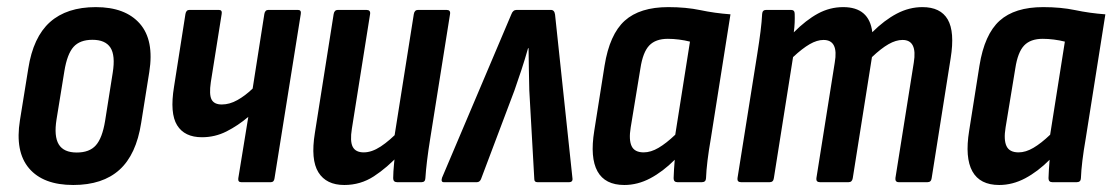

<svg xmlns="http://www.w3.org/2000/svg" viewBox="-20 -520 3176 548"><path d="M189.1 8Q103.4 8 62.9 -39.6Q22.5 -87.1 36.9 -176.7L60.7 -324.2Q74.7 -414 122.6 -456.9Q170.6 -499.7 253.5 -499.7Q337.6 -499.7 379.1 -452.5Q420.5 -405.2 406.1 -314.6L382.9 -169.1Q368.9 -78.7 321 -35.4Q273 8 189.1 8ZM199.1 -84.7Q235.4 -84.7 253.6 -105.3Q271.9 -125.8 279.9 -174.5L301.7 -312.2Q309.7 -361.7 295.2 -384.1Q280.6 -406.4 243.9 -406.4Q208 -406.4 189.9 -386.2Q171.7 -365.9 163.7 -316.8L141.3 -178.9Q133.7 -131 147.7 -107.9Q161.8 -84.7 199.1 -84.7Z M668.6 0Q658.7 0 660.1 -11L688.7 -186.5Q659.3 -161.5 626.5 -144.9Q593.7 -128.3 556.5 -128.3Q506.7 -128.3 485.5 -162.5Q464.3 -196.7 476.7 -272.4L509.3 -480.2Q511.3 -491.7 520.6 -491.7H604.7Q614.7 -491.7 612.7 -480.2L581.7 -285.4Q576.5 -250.1 583.9 -235.9Q591.3 -221.8 613 -221.8Q635.2 -221.8 657.5 -234.3Q679.8 -246.7 701.1 -267.2L734.5 -480.2Q736.5 -491.7 745.8 -491.7H830.3Q840.5 -491.7 838.5 -480.2L763.5 -11Q762.1 0 753.1 0Z M962.7 8Q911.3 8 888.8 -28.1Q866.3 -64.2 878.7 -140.4L932.3 -479.8Q934.3 -491.7 944.3 -491.7H1025.7Q1038.1 -491.7 1036.3 -479.8L984.3 -152.6Q978.5 -117 986.7 -101Q994.9 -85.1 1018.2 -85.1Q1041.2 -85.1 1066.7 -101.9Q1092.2 -118.6 1121.1 -148.9L1121 -80.4Q1085.2 -41.6 1047.1 -16.8Q1009 8 962.7 8ZM1113.6 0Q1102.2 0 1102.2 -11.4Q1102.4 -29.4 1104.7 -53.1Q1107 -76.8 1109 -95.2L1104.9 -125.1L1161.1 -479.8Q1163.1 -491.7 1173.1 -491.7H1254.5Q1266.5 -491.7 1264.5 -479.8L1207.9 -124.4Q1202.3 -89.9 1198.9 -61.6Q1195.5 -33.4 1194.1 -11.4Q1193.7 0 1183.1 0Z M1246.8 0Q1237.8 0 1241.6 -12.6L1439.4 -479.1Q1444 -491.7 1454.4 -491.7H1552.4Q1562.4 -491.7 1564.2 -478.5L1613.8 -12Q1615.8 0 1603.8 0H1514Q1505 0 1505 -8.6L1490.7 -262.1Q1489.9 -291.1 1489.5 -321.2Q1489.1 -351.3 1488.6 -382.5H1487.2Q1478.2 -350.7 1468.4 -320.9Q1458.6 -291.1 1448.4 -262.1L1352.8 -8.6Q1349 0 1341 0Z M1761.9 8Q1706.9 8 1685.3 -31Q1663.7 -70 1676.1 -146.6L1705.5 -332.4Q1719.9 -422 1763.1 -460.9Q1806.2 -499.7 1887.4 -499.7Q1937.9 -499.7 1978.9 -491.1Q2019.9 -482.4 2064.9 -479.1L2008.9 -125Q2002.7 -89.3 1999.3 -61.3Q1995.9 -33.4 1995.1 -11.4Q1994.7 0 1983.1 0H1913.6Q1902.6 0 1902.6 -11.4Q1902.8 -23.6 1903.8 -37Q1904.8 -50.4 1905.8 -64Q1872 -30.2 1836 -11.1Q1799.9 8 1761.9 8ZM1817.2 -85.1Q1837.6 -85.1 1859.6 -98.1Q1881.6 -111 1907.3 -135.5L1949.3 -401.2Q1934.5 -405 1917.9 -407.1Q1901.4 -409.2 1886.1 -409.2Q1851.2 -409.2 1833.1 -390.2Q1814.9 -371.1 1807.9 -325.2L1780.1 -156.1Q1774.3 -121 1782.7 -103.1Q1791.1 -85.1 1817.2 -85.1Z M2095.3 0Q2083.5 0 2084.9 -11.4L2141.5 -366.8Q2147.1 -401.8 2150.7 -430.4Q2154.3 -459 2155.3 -480.4Q2156.1 -491.7 2166.7 -491.7H2237.8Q2248.2 -491.7 2248.2 -480.4Q2248.6 -468.6 2248.1 -455.5Q2247.6 -442.4 2245.6 -427.7Q2280.6 -462.8 2314.6 -481.3Q2348.6 -499.7 2386.6 -499.7Q2461 -499.7 2469.7 -428.1Q2504.2 -462.5 2539.6 -481.1Q2575 -499.7 2612.7 -499.7Q2664.5 -499.7 2685 -464.4Q2705.5 -429 2693.3 -353.6L2639.1 -11.4Q2637.7 0 2627.1 0H2545.6Q2534.3 0 2535.7 -12L2588.1 -341.3Q2598.7 -406 2556 -406Q2537.2 -406 2516 -393.9Q2494.8 -381.8 2468.7 -357L2413.9 -11.4Q2412.1 0 2401.9 0H2320.5Q2308.7 0 2310.1 -11.4L2362.5 -341.3Q2373.9 -406 2330.4 -406Q2312 -406 2291 -393.9Q2270 -381.8 2243.5 -357L2188.7 -11.4Q2187.3 0 2176.7 0Z M2831.9 8Q2776.9 8 2755.3 -31Q2733.7 -70 2746.1 -146.6L2775.5 -332.4Q2789.9 -422 2833.1 -460.9Q2876.2 -499.7 2957.4 -499.7Q3007.9 -499.7 3048.9 -491.1Q3089.9 -482.4 3134.9 -479.1L3078.9 -125Q3072.7 -89.3 3069.3 -61.3Q3065.9 -33.4 3065.1 -11.4Q3064.7 0 3053.1 0H2983.6Q2972.6 0 2972.6 -11.4Q2972.8 -23.6 2973.8 -37Q2974.8 -50.4 2975.8 -64Q2942 -30.2 2906 -11.1Q2869.9 8 2831.9 8ZM2887.2 -85.1Q2907.6 -85.1 2929.6 -98.1Q2951.6 -111 2977.3 -135.5L3019.3 -401.2Q3004.5 -405 2987.9 -407.1Q2971.4 -409.2 2956.1 -409.2Q2921.2 -409.2 2903.1 -390.2Q2884.9 -371.1 2877.9 -325.2L2850.1 -156.1Q2844.3 -121 2852.7 -103.1Q2861.1 -85.1 2887.2 -85.1Z"/></svg>

Font: Sofia Sans Condensed
Style: Italic
Weight: 400
Italic angle: -9°
Designer: Botio Nikoltchev, Ani Petrova
Foundry: lettersoup
Version: Version 4.101